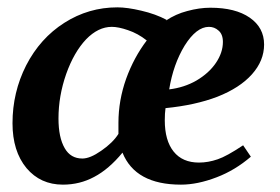

<svg xmlns="http://www.w3.org/2000/svg" viewBox="-20 -491 762 522"><path d="M440 -248Q481 -253 514 -272Q548 -292 567 -320Q586 -348 586 -377Q586 -398 574 -408Q563 -418 548 -418Q514 -418 482 -367Q451 -316 440 -248ZM433 -437 431 -435Q458 -453 489 -461Q522 -470 552 -470Q620 -470 659 -443Q698 -416 698 -370Q698 -326 665 -289Q632 -252 571 -228Q511 -205 430 -197Q428 -183 428 -164Q428 -109 452 -79Q476 -49 521 -49Q546 -49 572 -58Q596 -66 641 -96L662 -65Q619 -28 569 -9Q517 11 472 11Q348 11 313 -76Q276 -31 236 -10Q197 11 151 11Q90 11 52 -34Q14 -80 14 -156Q14 -240 51 -313Q89 -387 155 -429Q221 -471 299 -471Q326 -471 364 -462Q403 -453 433 -437ZM302 -127V-157Q302 -218 323 -277Q344 -335 379 -381Q355 -400 328 -409Q302 -418 284 -418Q247 -418 214 -384Q181 -349 160 -290Q139 -230 139 -169Q139 -117 156 -88Q172 -60 204 -60Q225 -60 255 -81Q287 -103 302 -127Z"/></svg>

Font: Libra Serif Modern
Style: Bold Italic
Weight: 700
Italic angle: -12°
Designer: Stefan Peev, Context Ltd
Foundry: Stefan Peev, Context Ltd
Version: Version 1.000